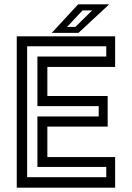

<svg xmlns="http://www.w3.org/2000/svg" viewBox="-20 -868 610 888"><path d="M57.5 0V-700H512.5V-558.5H199V-424H478V-282.5H199V-141.5H512.5V0ZM105.5 -48.5H471.5V-96H153V-329.5H436.5V-377H153V-606.5H471.5V-654H105.5ZM219.5 -716 341.5 -848H485L343 -716ZM290 -743.5H328.5L406.5 -820H362Z"/></svg>

Font: Tourney Medium
Style: Regular
Weight: 500
Designer: Tyler Finck
Foundry: Etcetera Type Co
Version: Version 1.015